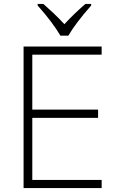

<svg xmlns="http://www.w3.org/2000/svg" viewBox="-20 -949 592 969"><path d="M285 -769H325C348 -809 387 -861 440 -921V-929H411C378 -901 344 -869 305 -827C266 -869 235 -897 199 -929H170V-921C223 -862 260 -811 285 -769ZM99 0H493V-41H143V-354H475V-396H143V-673H493V-714H99Z"/></svg>

Font: Kathrein 35 Thin
Style: Regular
Weight: 250
Designer: Lazydogs Typefoundry, based on Open Sans by Ascender Corporation
Foundry: Lazydogs Typefoundry
Version: Version 1.003;PS 001.003;hotconv 1.0.88;makeotf.lib2.5.64775